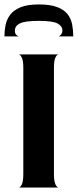

<svg xmlns="http://www.w3.org/2000/svg" viewBox="-31 -845 350 865"><path d="M53 0Q60 0 67 -13.5Q74 -27 74 -60V-540Q74 -572 67 -586Q60 -600 53 -600H233Q226 -600 219 -586.5Q212 -573 212 -539V-60Q212 -28 219 -14Q226 0 233 0ZM144 -825Q92 -825 61 -812Q30 -799 14.5 -778Q-1 -757 -6 -732Q-11 -707 -11 -681H53Q47 -683 41.5 -689Q36 -695 36 -707Q36 -728 58.5 -739.5Q81 -751 144 -751Q207 -751 228.5 -739Q250 -727 250 -709Q250 -697 244.5 -690Q239 -683 233 -681H299Q299 -709 294 -735Q289 -761 273.5 -781Q258 -801 227 -813Q196 -825 144 -825Z"/></svg>

Font: Red Rose SemiBold
Style: Regular
Weight: 600
Designer: Jaikishan Patel
Version: Version 2.000